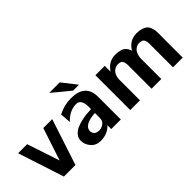

<svg xmlns="http://www.w3.org/2000/svg" viewBox="4 -1260 1858 1858"><g transform="rotate(-45 932.5 -331.0)"><path d="M8 -472H132L243 -138L353 -472H475L320 1H162Z M522 -129Q522 -164 544 -191Q566 -218 597 -233Q628 -248 670.5 -258Q713 -268 745 -271Q777 -274 809 -275V-315Q809 -356 793 -384Q777 -412 742 -412Q664 -412 597 -353L576 -332L568 -443Q653 -487 745 -487Q942 -487 942 -310V0H811V-53Q754 10 659 10Q597 10 559.5 -33Q522 -76 522 -129ZM651 -131Q651 -107 667.5 -90.5Q684 -74 710 -73Q721 -71 733 -73Q763 -78 786 -97.5Q809 -117 809 -155V-222Q651 -211 651 -131ZM635 -672H778L894 -524H813Q809 -527 691 -624Z M1071 0V-477H1199V-397Q1254 -482 1347 -482Q1387 -482 1415.5 -473Q1444 -464 1458.5 -448Q1473 -432 1478.5 -421Q1484 -410 1489 -394Q1541 -483 1640 -483Q1682 -483 1711 -472.5Q1740 -462 1755 -447.5Q1770 -433 1778.5 -407.5Q1787 -382 1788.5 -362.5Q1790 -343 1790 -312Q1790 -309 1789.5 -303.5Q1789 -298 1789 -296V0H1656V-321Q1656 -356 1645 -375.5Q1634 -395 1603 -398Q1575 -401 1550 -387Q1502 -361 1496 -284V0H1363V-321Q1363 -357 1352 -376Q1341 -395 1310 -398Q1283 -401 1258 -387Q1208 -361 1204 -284V-283V0Z"/></g></svg>

Font: Coval
Style: ExtraBold
Weight: 800
Foundry: Context Ltd
Version: Version 001.000